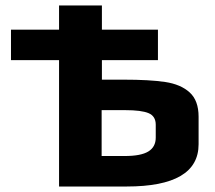

<svg xmlns="http://www.w3.org/2000/svg" viewBox="-20 -679 783 699"><path d="M195 -460H20V-571H195V-659H351V-571H555V-460H351V-389H429Q525 -389 581.5 -380.5Q638 -372 670.5 -342.5Q703 -313 703 -254V-154Q703 0 441 0H195ZM434 -111Q493 -111 520 -127.5Q547 -144 547 -178V-225Q547 -256 521 -267Q495 -278 436 -278H350V-111Z"/></svg>

Font: Play
Style: Bold
Weight: 700
Designer: Jonas Hecksher (Cyrillic expansion: Cyreal)
Foundry: Jonas Hecksher, Playtype, e-types AS
Version: Version 2.101; ttfautohint (v1.5.65-e2d9)